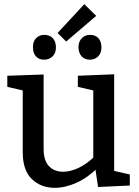

<svg xmlns="http://www.w3.org/2000/svg" viewBox="-20 -890 664 920"><path d="M243 10Q176 10 132.5 -32Q89 -74 89 -160V-470L100 -454L15 -474V-527L189 -533V-177Q189 -121 214.5 -94Q240 -67 283 -67Q317 -67 356.5 -85.5Q396 -104 435 -142L427 -122V-472L438 -454L353 -474V-527L527 -534V-57L514 -74L602 -54V-1L450 6L435 -93L450 -88Q400 -38 346 -14Q292 10 243 10ZM411 -604Q386 -604 371.5 -619.5Q357 -635 356 -663Q356 -691 372 -707Q388 -723 411 -723Q437 -723 451.5 -707Q466 -691 466 -663Q466 -635 450 -619.5Q434 -604 411 -604ZM192 -604Q167 -604 152.5 -619.5Q138 -635 138 -663Q137 -691 153 -707Q169 -723 192 -723Q218 -723 233 -707Q248 -691 248 -663Q248 -635 231.5 -619.5Q215 -604 192 -604ZM297 -691 256 -732 384 -870 441 -814Z"/></svg>

Font: Bitter Thin Medium
Style: Regular
Weight: 500
Version: Version 3.021